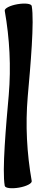

<svg xmlns="http://www.w3.org/2000/svg" viewBox="-20 -846 239 1053"><path d="M6 -787C33 -634 41 -479 28 -325C13 -158 -9 90 6 173C8 186 43 190 84 183C125 176 156 160 154 147C127 -6 119 -161 132 -315C147 -482 169 -730 154 -813C152 -826 117 -830 76 -823C35 -816 4 -800 6 -787Z"/></svg>

Font: Nupuram Black Oblique
Style: Regular
Weight: 900
Designer: Santhosh Thottingal (santhosh.thottingal@gmail.com)
Foundry: SMC
Version: Version 1.000